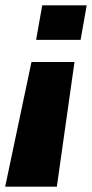

<svg xmlns="http://www.w3.org/2000/svg" viewBox="-74 -613 347 723"><path d="M206.5 -379.5H44.5L-54.5 90H140ZM229.5 -463 252.5 -593H85L62 -463Z"/></svg>

Font: Anybody UltraCondensed Thin
Style: Bold Italic
Weight: 700
Italic angle: -10°
Version: Version 1.111